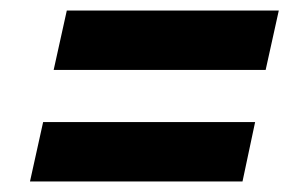

<svg xmlns="http://www.w3.org/2000/svg" viewBox="-20 -435 586 365"><path d="M82 -302 107 -415H510L485 -302ZM37 -90 62 -203H465L441 -90Z"/></svg>

Font: Saira Thin
Style: Bold Italic
Weight: 700
Italic angle: -12°
Version: Version 1.101